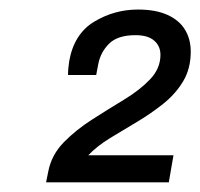

<svg xmlns="http://www.w3.org/2000/svg" viewBox="-20 -818 415 398"><path d="M75.5 -440 80 -462.2Q86.6 -496.7 111.9 -522.7Q137.3 -548.8 171.1 -570.3Q204.8 -591.9 237.4 -611.6Q269.9 -631.3 291.2 -653.7Q312.6 -676.1 312.6 -704.4Q312.6 -722.4 299.7 -733.7Q286.8 -745.1 260.8 -745.1Q224.2 -745.1 206.5 -727.8Q188.9 -710.5 183.9 -686.2L179.4 -662.5H121Q121 -670.5 121.8 -677.7Q122.5 -684.9 123.5 -691.4Q133.5 -747.8 175.2 -773Q216.9 -798.2 265.8 -798.2Q302.8 -798.2 327 -787.2Q351.3 -776.3 363.3 -756.7Q375.4 -737.1 375.4 -711Q375.4 -675.6 359.6 -649.4Q343.9 -623.2 318.3 -602.8Q292.6 -582.3 263.8 -565.2Q234.9 -548 208.1 -531.7Q181.4 -515.4 162.9 -496.1H339.6L329.9 -440Z"/></svg>

Font: Archivo Variable SemiBold
Style: Italic
Weight: 600
Italic angle: -10°
Designer: Hector Gatti
Foundry: Omnibus-Type
Version: Version 2.001